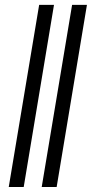

<svg xmlns="http://www.w3.org/2000/svg" viewBox="-20 -751 373 771"><path d="M196.8 -731.4 75.2 0H15.1L137.2 -731.4ZM329.1 -731.4 207.5 0H147.5L269.5 -731.4Z"/></svg>

Font: Inter 20pt Light
Style: Italic
Weight: 300
Italic angle: -9.3988°
Version: Version 4.001;git-66647c0bb